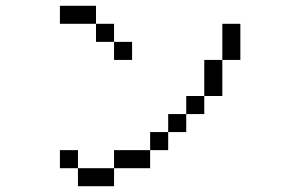

<svg xmlns="http://www.w3.org/2000/svg" viewBox="-20 -645 1040 665"><path d="M437.5 -437.5V-500H375V-437.5ZM250 -62.5V0H375V-62.5ZM250 -62.5V-125H187.5V-62.5ZM375 -62.5H500V-125H375ZM500 -125H562.5V-187.5H500ZM562.5 -187.5H625V-250H562.5ZM625 -250H687.5V-312.5H625ZM687.5 -312.5H750Q750 -312.5 750 -437.5H687.5Q687.5 -437.5 687.5 -312.5ZM750 -437.5H812.5Q812.5 -437.5 812.5 -562.5H750Q750 -562.5 750 -437.5ZM375 -500V-562.5H312.5V-500ZM312.5 -562.5V-625H187.5V-562.5Z"/></svg>

Font: Unifont
Style: Regular
Weight: 500
Version: Version 15.1.04